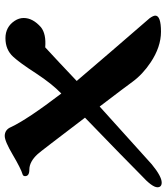

<svg xmlns="http://www.w3.org/2000/svg" viewBox="34 -717 703 811"><g transform="rotate(-90 385.5 -311.5)"><path d="M714 -31C623 -136 535 -238 449 -339C508 -395 555 -439 591 -472C629 -469 657 -475 676 -490C702 -513 715 -537 715 -563C715 -576 711 -589 703 -601C686 -627 661 -640 630 -640C597 -640 571 -629 551 -607C535 -590 511 -557 480 -509C451 -465 423 -430 396 -404C322 -501 275 -572 254 -617C247 -634 234 -643 217 -643C202 -643 176 -632 137 -609C98 -586 70 -572 53 -567C49 -565 47 -562 47 -557C47 -545 56 -539 75 -539C97 -539 119 -527 140 -504C147 -497 198 -430 294 -304C175 -189 94 -110 51 -67C17 -36 0 -13 0 2C0 14 7 20 20 20C37 20 63 6 97 -22L341 -242C398 -167 433 -121 445 -104C466 -75 494 -49 527 -27C570 2 614 17 657 17C702 17 725 9 725 -7C725 -13 721 -21 714 -31Z"/></g></svg>

Font: GFS Jackson
Style: Regular
Weight: 400
Designer: George Matthiopoulos
Foundry: George Matthiopoulos
Version: Version 1.0